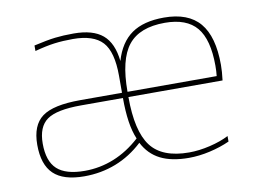

<svg xmlns="http://www.w3.org/2000/svg" viewBox="-61 -593 922 687"><g transform="rotate(-10 399.5 -249.0)"><path d="M194 6Q118 6 82.5 -28Q47 -62 47 -134Q47 -205 87.5 -235Q128 -265 226 -265H378V-327Q378 -414 345.5 -449.5Q313 -485 238 -485Q201 -485 170.5 -481Q140 -477 99 -466V-486Q147 -497 176.5 -500.5Q206 -504 244 -504Q314 -504 349.5 -474Q385 -444 392 -378Q411 -443 454.5 -473.5Q498 -504 572 -504Q660 -504 702 -454.5Q744 -405 744 -302Q744 -290 743 -276Q742 -262 740 -246H398Q398 -122 439 -67.5Q480 -13 578 -13Q614 -13 654 -22.5Q694 -32 723 -47V-27Q690 -12 650.5 -3Q611 6 574 6Q511 6 470.5 -14.5Q430 -35 408 -78Q363 -36 309 -15Q255 6 194 6ZM724 -302Q724 -398 687.5 -441.5Q651 -485 572 -485Q480 -485 439 -433.5Q398 -382 398 -265H722Q723 -274 723.5 -283Q724 -292 724 -302ZM67 -135Q67 -71 98.5 -42Q130 -13 199 -13Q254 -13 305 -33.5Q356 -54 401 -95Q389 -123 383.5 -160.5Q378 -198 378 -246H226Q137 -246 102 -221Q67 -196 67 -135Z"/></g></svg>

Font: Blinker Thin
Style: Regular
Weight: 100
Designer: Juergen Huber
Foundry: supertype
Version: Version 1.017;hotconv 1.0.117;makeotfexe 2.5.65602